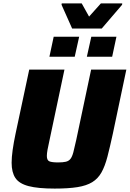

<svg xmlns="http://www.w3.org/2000/svg" viewBox="-20 -1095 759 1123"><path d="M300 8Q202 8 147 -6.5Q92 -21 70 -54Q48 -87 48 -143Q48 -175 54 -218Q60 -261 71 -313L151 -688H357L270 -277Q262 -242 258 -219.5Q254 -197 254 -183Q254 -158 268.5 -151.5Q283 -145 320 -145Q348 -145 365 -149Q382 -153 392 -165.5Q402 -178 409 -204.5Q416 -231 426 -277L513 -688H719L640 -313Q623 -235 608.5 -179Q594 -123 573.5 -86.5Q553 -50 519.5 -29.5Q486 -9 433 -0.5Q380 8 300 8ZM488 -763 514 -880H661L636 -763ZM269 -763 294 -880H443L417 -763ZM402 -928 340 -1067 341 -1075H458L501 -998L570 -1075H695L694 -1067L575 -928Z"/></svg>

Font: Saira ExtraBold
Style: Italic
Weight: 800
Italic angle: -12°
Designer: Hector Gatti with collaboration of the Omnibus-Type team
Foundry: Omnibus-Type
Version: Version 1.100; ttfautohint (v1.8.3)